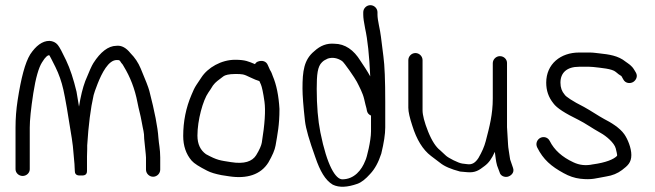

<svg xmlns="http://www.w3.org/2000/svg" viewBox="-20 -684 2530 742"><path d="M317 -107.8 317 -108.2V-122.1C321.8 -199.9 330.2 -265.6 341.8 -316.3C343.5 -323.3 348.7 -338.7 357.3 -360.5C373.4 -401.2 399 -452 431 -452C441.9 -452 441.9 -452 447.9 -442.2L448.7 -441L449.6 -440C452.5 -437.1 455.6 -432.9 458.5 -427.1L458.7 -426.7L458.9 -426.3C482.5 -387.6 501.2 -341.4 511.4 -287.2C516.7 -258.9 522.6 -242.3 527.8 -211.9C533.2 -180.5 537.2 -174 537.2 -148.5V-147.9L543.3 -88.1C543.9 -82.8 544.2 -78.9 544.2 -75.5V-28.5C544.2 -13.5 556.7 -1 571.7 -1C586.7 -1 599.2 -13.5 599.2 -28.5V-75.5C599.2 -108.2 593.8 -128.2 592.2 -151.3C589.6 -192.3 577.8 -252.6 557.1 -332.9C553.5 -346.8 542.5 -374.7 523.7 -419.4C514.1 -442.1 501.6 -461 483.8 -479C468.1 -498.5 450.2 -509.6 429.5 -507C398.2 -506.6 368.1 -482.9 341 -440.4C334.4 -430.1 324.7 -408.1 309.5 -370.7C299.5 -343.9 291.8 -312.2 285.3 -272.1C281.5 -295.3 277.3 -321.6 275.8 -329.2L275.8 -329.5L275.7 -329.8C264.2 -378.1 250.9 -418.4 235.5 -450.8C220.5 -482.4 210.6 -501.4 203.1 -510.6C195.1 -520.5 183.8 -525.2 171.2 -526L170.9 -526H170.7C143.4 -526 118.5 -506.5 97.1 -474.4L96.9 -474.1L96.7 -473.8C76.9 -441.6 61.5 -383 48.1 -296.3C42.7 -261.2 40 -226.3 40 -191.5V-30.1C40 -15.8 52.5 -4 67.5 -4C82.5 -4 95 -15.8 95 -30V-190.8C95 -219.4 99.5 -263.9 108.7 -323.6C117.9 -383 129.8 -423.1 142.1 -442.5C156.1 -465.9 165.6 -470.8 168.7 -470.5C170.8 -470.4 171.1 -469.8 171.2 -469.7C172.4 -467.9 181 -451.7 194.2 -425C207.7 -397.7 217.9 -368.6 224.9 -337.4C232 -306 242.9 -243 257.5 -149.3C260.8 -127.6 262.9 -109.7 263.7 -96C265 -73 268.4 -53.8 268.4 -37.5V-36.7L268.5 -36C269 -31.1 269.2 -26.6 269.2 -22.5C269.2 -2.9 288.8 -6 292.7 -6C296.6 -6 316.2 -2.9 316.2 -22.5V-79.5C316.2 -86.5 316.5 -96 317 -107.8Z M988.4 -357.2C992 -349.1 997.2 -326.2 1002.1 -290.9C1006.7 -257.6 1003.5 -204.5 991.8 -133C990 -122.2 982.9 -105.2 969.9 -84.1C954.7 -60.2 924.5 -49.1 872.9 -57.4C830.1 -64.2 820.2 -64.1 776.1 -88.1C754.9 -103.3 743 -126.3 743 -160.2C743 -219.3 764.3 -296.8 785.2 -326.3C791.1 -334.6 796.4 -342.7 802.9 -353.5C813.9 -368.4 824 -373.8 843.3 -389C849.3 -393.7 864.3 -398 888.6 -398C916.4 -398 920.6 -398.1 947.6 -384.7C962.5 -377.7 973.1 -373.2 982.4 -370.6C983.3 -368.6 985.9 -362.8 988.4 -357.2ZM963.1 -437.1C941 -446 928.6 -453 888.6 -453C835.2 -453 782.8 -422.7 758.1 -384.4L739.1 -355.9C732.4 -345.9 726 -332.7 719.9 -317.2C698.7 -267.8 688 -214.5 688 -158.5C688 -120.9 698.7 -88.6 720.5 -63.3C730.5 -51.8 750.1 -39.9 780.7 -24.2C794.6 -17 812.5 -11.8 835.8 -7.2L865.7 -2.6C933.6 7.7 987.5 -8.5 1017.2 -56.1C1032.7 -83.2 1042 -104.2 1045 -121.9C1052.4 -165.6 1060 -200 1060 -262.5V-262.9L1060 -263.2C1057 -314.2 1048.5 -356.5 1034 -390.4C1030.9 -397.6 1030.4 -403.1 1023.3 -413.9L1015.2 -432C1009.1 -448 992.4 -451.9 977.1 -446.2C972.3 -444.4 969.1 -442.2 965.4 -436.2C964.9 -436.4 963.9 -436.8 963.1 -437.1Z M1383.8 -636.5V-627.5C1383.8 -615.1 1386.3 -598 1391.1 -573.9C1400.6 -531 1407.2 -470 1410.8 -388.8C1399.5 -409.5 1385.4 -430.4 1372.8 -449.2C1347.2 -490.8 1313.8 -514.6 1272.3 -515C1243 -517.4 1218.3 -508 1194.5 -486.1C1154.5 -453.4 1149 -408.9 1149 -342.1C1149 -315.5 1152.2 -273.9 1158.6 -216.4C1161.9 -187 1175.2 -141.3 1198.7 -76.1C1216.6 -23.3 1236.9 12.4 1265.9 29.6C1291.5 42.1 1323.5 39.5 1361 26.4C1377.3 20.6 1393.3 7.5 1410.5 -11.8C1428.7 -31 1442.7 -57.1 1453.2 -89.5L1453.4 -90L1453.5 -90.4C1463.6 -131.9 1468.8 -165.5 1468.8 -191.6V-290.2C1468.8 -373.2 1466.5 -431.5 1461.7 -466.1C1457 -501.4 1453.9 -526.7 1452.2 -541.8C1449.2 -569.6 1438.8 -604.5 1438.8 -627.5V-636.5C1438.8 -651.5 1426.3 -664 1411.3 -664C1396.3 -664 1383.8 -651.5 1383.8 -636.5ZM1413.8 -176.5C1413.8 -139.4 1397.1 -73.3 1392.3 -64.5L1391.9 -63.8L1391.6 -63C1378.1 -27.7 1349.4 9 1302.9 9C1277.3 9 1244.1 -42.5 1218.1 -172.5C1208.8 -219.2 1204 -275.3 1204 -340.7C1204 -396.1 1207.1 -427 1224.5 -443.6C1233.1 -451.8 1235.4 -451.6 1246.9 -457.7C1264.8 -463.2 1283.7 -460.5 1302.1 -448C1310.2 -442.5 1352.5 -381.1 1359.1 -367.9C1368.3 -349.6 1382 -324.6 1387.4 -300.9C1391.1 -284.4 1394 -272.9 1396.2 -265.5L1398.1 -255.6L1398.2 -255.2C1400.3 -247.6 1403.7 -242 1413.8 -237.2Z M1884.4 -439.5V-303.5C1884.4 -242.3 1872 -195.2 1857.1 -138.3C1851.6 -117.3 1842.8 -97.4 1829 -73.4C1816.6 -54.3 1803.6 -47.3 1787.1 -49.4C1779.2 -50.4 1772.3 -51.3 1766.5 -51.9C1751.9 -53.6 1712.2 -73.8 1703.1 -82.7C1694 -91.6 1686.8 -98.3 1680.8 -103.4C1665.2 -115.3 1649.3 -138.8 1634.6 -175.2C1619.9 -211.9 1613 -239.8 1613 -257.5V-451.5C1613 -466.5 1600.5 -479 1585.5 -479C1570.5 -479 1558 -466.5 1558 -451.5V-267.7C1558 -251.4 1563.4 -228.5 1573.5 -197.9C1589.9 -145.1 1613.6 -105.6 1645.7 -81.3C1652.4 -76.2 1663.9 -67.5 1680.1 -55.2C1697.2 -41.1 1722.9 -30.3 1757.5 -21.2L1758.4 -21L1759.4 -20.9C1766.6 -20.3 1775.2 -19.5 1785.2 -18.6C1816.6 -15.6 1831.6 -26.3 1852 -42C1868.7 -54.1 1880.5 -70.7 1892.3 -97.2C1895.2 -79.5 1895.6 -63.2 1900.9 -44.8L1901 -44.3L1910.8 -18.2C1914.1 -4.2 1929.5 1.6 1941.3 -0.9C1953.8 -3.6 1969.2 -16.4 1962.8 -34.6L1953.6 -61.6L1953.4 -62.1C1952 -65.2 1950.9 -69.3 1950.4 -74.4C1949 -86.8 1943.4 -114.9 1943.4 -125.8V-126.1L1939.4 -192.6V-440.9C1939.4 -455.2 1927 -467 1911.9 -467C1896.9 -467 1884.4 -454.5 1884.4 -439.5Z M2118.4 -284.9C2132.1 -265.7 2165.3 -245.5 2214.8 -221.2C2243.9 -206.6 2265.8 -189.9 2302.1 -169.7C2322.2 -158.6 2354.2 -132.1 2359.7 -110.1C2363 -96.9 2364.7 -88.3 2364.9 -85.8C2364.9 -84.8 2364.9 -84 2364.7 -81.8C2352.4 -68.4 2321.1 -55.6 2271.9 -48.9L2271.4 -48.8L2271 -48.8C2243.9 -42.9 2219.1 -45.7 2195.7 -56.9C2152.3 -77 2121.9 -104.4 2104.6 -139.1C2096.7 -154.9 2079.3 -157.2 2067.8 -151C2056.3 -144.9 2048.4 -129.5 2056.2 -113.9C2079.5 -67.3 2110.1 -41.1 2158.4 -14.8C2179.4 -3.1 2200.5 4.1 2222.5 6.7C2268.1 12 2284.4 4.4 2323.3 -2.1C2346.4 -5.6 2366.8 -13.9 2384 -27C2405.1 -43.1 2419.9 -55.3 2419.9 -85C2419.9 -112.3 2405.8 -146.5 2392.6 -165.3C2374.7 -190.9 2339.6 -211.4 2315.5 -223.7C2293 -235.8 2263 -256.5 2236.7 -270.8C2191.4 -293.4 2166.7 -311.2 2163 -317.1L2162.5 -318L2161.8 -318.7C2151.3 -330.8 2145.9 -345.5 2145.9 -364.5C2145.9 -403.4 2171.2 -426 2217.8 -426H2257.6C2262.7 -426 2267.8 -425.7 2272.9 -425.1C2303.7 -421.4 2345.4 -418.6 2359.6 -406.1C2367.9 -398.9 2374.4 -393.9 2381.4 -390.1C2381.5 -389.9 2382.3 -388.9 2383.4 -386.7L2388.4 -377.7C2396.7 -361.1 2415.4 -360.4 2426.6 -366.9C2437.1 -373 2446.5 -388.4 2437.2 -403.9L2431.2 -413.9C2420.9 -431.5 2408.7 -437.4 2398.2 -445.3C2368.9 -469.3 2333.5 -473.7 2295.3 -477.9L2277.7 -479.9C2271.4 -480.7 2264.7 -481 2257.6 -481H2217.8C2146.7 -481 2090.9 -436.9 2090.9 -364.5C2090.9 -334.4 2099.6 -308.4 2118.4 -284.9Z"/></svg>

Font: MewTooHand
Style: BdCond
Weight: 400
Designer: Mew Too, Robert Jablonski
Version: Version 0.77